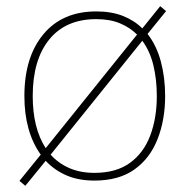

<svg xmlns="http://www.w3.org/2000/svg" viewBox="-20 -575 615 622"><path d="M515 -264Q515 -187 490.5 -124.5Q466 -62 415.5 -26Q365 10 286 10Q234 10 195 -7Q156 -24 128 -54L62 27L43 11L112 -74Q59 -148 59 -264Q59 -390 120.5 -464Q182 -538 292 -538Q341 -538 378 -523.5Q415 -509 441 -483L499 -555L518 -539L458 -465Q487 -428 501 -376Q515 -324 515 -264ZM86 -264Q86 -160 128 -95L424 -463Q401 -486 368.5 -499.5Q336 -513 292 -513Q193 -513 139.5 -447Q86 -381 86 -264ZM488 -264Q488 -317 477 -363Q466 -409 441 -443L144 -74Q169 -46 204.5 -30.5Q240 -15 286 -15Q356 -15 400.5 -47Q445 -79 466.5 -135.5Q488 -192 488 -264Z"/></svg>

Font: Noto Sans Devanagari Thin
Style: Regular
Weight: 100
Designer: Jelle Bosma - Monotype Design Team
Foundry: Monotype Imaging Inc.
Version: Version 2.004; ttfautohint (v1.8.4.7-5d5b)